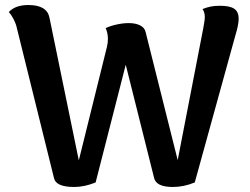

<svg xmlns="http://www.w3.org/2000/svg" viewBox="-20 -731 996 765"><path d="M931 -656Q931 -633 917 -587L756 -4Q712 14 669 14Q602 14 594 -22L481 -473L361 -4Q316 14 276 14Q202 14 195 -22L47 -620Q44 -635 35 -653Q26 -671 15 -683Q41 -711 93 -711Q167 -711 177 -661L294 -92L406 -544Q410 -560 410 -576Q410 -599 401 -619Q420 -628 445.5 -633.5Q471 -639 493 -639Q520 -639 538 -630Q556 -621 560 -604L688 -93L790 -619Q791 -627 793.5 -640Q796 -653 796 -663Q796 -682 787 -695Q805 -702 820 -705Q835 -708 857 -708Q896 -708 913.5 -696Q931 -684 931 -656Z"/></svg>

Font: Arima Madurai Black
Style: Regular
Weight: 900
Designer: Joana Correia and Natanael Gama
Foundry: NDISCOVER
Version: Version 1.020